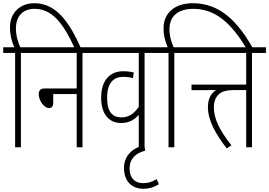

<svg xmlns="http://www.w3.org/2000/svg" viewBox="-20 -916 1674 1194"><path d="M74 -587V0H110V-587H196V-622H106C93 -651 79 -692 79 -739C79 -819 126 -861 194 -861C298 -861 369 -783 445 -615H484C407 -789 324 -896 194 -896C104 -896 42 -836 42 -746C42 -694 56 -652 69 -622H0V-587Z M184 -622V-587H457V-366H260C230 -366 221 -352 221 -330C221 -290 255 -244 285 -244C302 -244 311 -254 311 -279V-331H457V0H493V-587H579V-622Z M966 -587V-622H567V-587H843V-252C812 -207 780 -186 734 -186C682 -186 646 -218 646 -308C646 -398 684 -438 746 -438C771 -438 790 -435 807 -430L812 -465C792 -470 773 -473 746 -473C664 -473 609 -417 609 -308C609 -205 659 -151 733 -151C786 -151 819 -175 843 -202V0H879V-587Z M968 230 954 198C923 216 901 223 870 223C827 223 786 200 786 130C786 72 824 36 883 21L878 -13C799 5 751 56 751 129C751 211 800 258 872 258C906 258 937 249 968 230Z M1028 -587V0H1064V-587H1150V-622H1060C1047 -650 1034 -688 1034 -735C1034 -816 1088 -861 1182 -861C1312 -861 1413 -782 1512 -615H1553C1458 -784 1347 -896 1179 -896C1067 -896 997 -835 997 -740C997 -690 1010 -652 1023 -622H954V-587Z M1390 7 1419 -12C1343 -109 1310 -180 1310 -247C1310 -280 1318 -304 1331 -319C1351 -344 1376 -356 1443 -356H1511V0H1547V-587H1634V-622H1138V-587H1511V-390H1171V-355L1324 -356C1293 -337 1273 -303 1273 -250C1273 -166 1321 -83 1390 7Z"/></svg>

Font: Noto Sans ExtraCondensed ExtraLight
Style: Regular
Weight: 200
Width: 2
Designer: Monotype Design Team
Foundry: Monotype Imaging Inc.
Version: Version 2.013